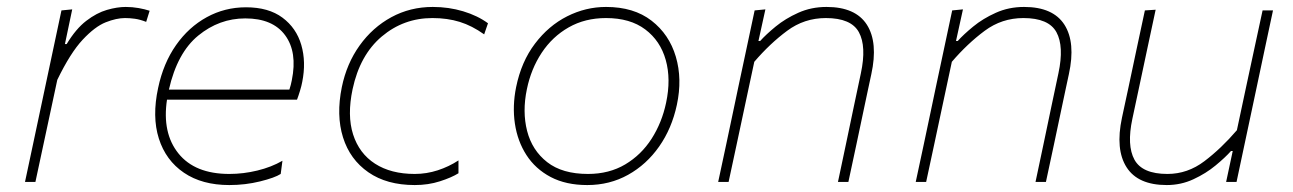

<svg xmlns="http://www.w3.org/2000/svg" viewBox="-20 -524 3724 553"><path d="M52 0Q64 -56.5 75 -108Q86 -159.5 99 -221L109.5 -270.5Q129 -364 157 -494L188 -497L167 -397H172Q198.5 -441 228.5 -464Q258.5 -487 288 -495.5Q317.5 -504 342 -504Q361 -504 379.2 -500.8Q397.5 -497.5 411 -493L401 -461Q383 -468 368.2 -470Q353.5 -472 340 -472Q315.5 -472 284.5 -459.8Q253.5 -447.5 218 -409.5Q182.5 -371.5 145 -294L129.5 -221.5Q116.5 -160.5 105.2 -108.2Q94 -56 82 0Z M640.5 9Q562 9 509.8 -26.5Q457.5 -62 437.5 -125Q417.5 -188 435.5 -271Q450.5 -342 487 -394Q523.5 -446 575.5 -474.5Q627.5 -503 688.5 -503Q753.5 -503 793.5 -473.2Q833.5 -443.5 847.8 -394.5Q862 -345.5 850.5 -288Q848.5 -277 844 -262.2Q839.5 -247.5 835.5 -237H461Q446.5 -141 494 -82Q541.5 -23 640.5 -23Q681 -23 721.2 -32.8Q761.5 -42.5 793.5 -61L788.5 -23Q771.5 -12 729 -1.5Q686.5 9 640.5 9ZM686.5 -471Q611.5 -471 551 -421.5Q490.5 -372 466.5 -266H813.5Q818 -279.5 820.5 -293Q837 -374 801.2 -422.5Q765.5 -471 686.5 -471Z M1174.5 9Q1094 9 1041 -27.8Q988 -64.5 968 -128.2Q948 -192 964.5 -273Q978.5 -341 1015.8 -393Q1053 -445 1107.2 -474.5Q1161.5 -504 1226.5 -504Q1272.5 -504 1314 -491.5Q1355.5 -479 1385.5 -457L1374.5 -425Q1339.5 -450 1304 -461Q1268.5 -472 1225.5 -472Q1142.5 -472 1079.5 -418.8Q1016.5 -365.5 995.5 -267Q979.5 -191.5 997 -136.8Q1014.5 -82 1060.2 -52.5Q1106 -23 1174.5 -23Q1208.5 -23 1240.8 -33.5Q1273 -44 1300.5 -62V-25Q1280.5 -12.5 1247 -1.8Q1213.5 9 1174.5 9Z M1671.5 9Q1610 9 1566 -14.2Q1522 -37.5 1496.2 -77.5Q1470.5 -117.5 1463 -168Q1455.5 -218.5 1466.5 -273Q1481.5 -346.5 1520.8 -398.2Q1560 -450 1613.5 -477Q1667 -504 1725.5 -504Q1805.5 -504 1856.5 -464.5Q1907.5 -425 1926.5 -360.8Q1945.5 -296.5 1929.5 -222Q1915 -154 1878.5 -102Q1842 -50 1789 -20.5Q1736 9 1671.5 9ZM1673.5 -23Q1734.5 -23 1780.8 -50.5Q1827 -78 1856.8 -124.5Q1886.5 -171 1898.5 -228Q1913 -296 1897.5 -351.2Q1882 -406.5 1838.5 -439.2Q1795 -472 1725.5 -472Q1665 -472 1618 -445.2Q1571 -418.5 1540.2 -372Q1509.5 -325.5 1497.5 -267Q1484 -202.5 1498.2 -146.8Q1512.5 -91 1556 -57Q1599.5 -23 1673.5 -23Z M2048.5 0Q2060.5 -56.5 2071.8 -108.8Q2083 -161 2095.5 -221L2106 -271Q2115.5 -315.5 2127.8 -373.2Q2140 -431 2153.5 -494L2184.5 -497L2164.5 -406H2169.5Q2186 -424.5 2214 -447.5Q2242 -470.5 2279.2 -487.2Q2316.5 -504 2360.5 -504Q2444 -504 2476.8 -452.8Q2509.5 -401.5 2489.5 -310Q2485 -289.5 2480.8 -269.5Q2476.5 -249.5 2470.5 -221Q2458 -161 2446.8 -108.8Q2435.5 -56.5 2423.5 0H2393.5Q2405.5 -57 2416.5 -108.8Q2427.5 -160.5 2440 -221L2459.5 -313Q2476 -390.5 2453.8 -431.2Q2431.5 -472 2358.5 -472Q2296.5 -472 2247 -435.2Q2197.5 -398.5 2152.5 -346L2126 -222Q2113 -160.5 2101.8 -108.5Q2090.5 -56.5 2078.5 0Z M2617.5 0Q2629.5 -56.5 2640.8 -108.8Q2652 -161 2664.5 -221L2675 -271Q2684.5 -315.5 2696.8 -373.2Q2709 -431 2722.5 -494L2753.5 -497L2733.5 -406H2738.5Q2755 -424.5 2783 -447.5Q2811 -470.5 2848.2 -487.2Q2885.5 -504 2929.5 -504Q3013 -504 3045.8 -452.8Q3078.5 -401.5 3058.5 -310Q3054 -289.5 3049.8 -269.5Q3045.5 -249.5 3039.5 -221Q3027 -161 3015.8 -108.8Q3004.5 -56.5 2992.5 0H2962.5Q2974.5 -57 2985.5 -108.8Q2996.5 -160.5 3009 -221L3028.5 -313Q3045 -390.5 3022.8 -431.2Q3000.5 -472 2927.5 -472Q2865.5 -472 2816 -435.2Q2766.5 -398.5 2721.5 -346L2695 -222Q2682 -160.5 2670.8 -108.5Q2659.5 -56.5 2647.5 0Z M3340.5 9Q3257.5 9 3224.8 -42.2Q3192 -93.5 3211.5 -185Q3216 -206 3220.2 -225.5Q3224.5 -245 3230 -271Q3243 -332.5 3254.2 -385.2Q3265.5 -438 3277.5 -494L3308.5 -496Q3296.5 -440 3285 -386.2Q3273.5 -332.5 3260.5 -271L3241.5 -182Q3225 -105 3247.5 -64Q3270 -23 3342.5 -23Q3400.5 -23 3449 -59.8Q3497.5 -96.5 3542.5 -149L3568.5 -271Q3581.5 -332 3593 -385Q3604.5 -438 3616.5 -494H3646.5Q3634.5 -438 3623.2 -384.8Q3612 -331.5 3599 -270.5L3588.5 -221Q3575.5 -160 3564.5 -108.2Q3553.5 -56.5 3541.5 0H3511.5L3530.5 -89H3525.5Q3509 -70.5 3481.2 -47.5Q3453.5 -24.5 3417.5 -7.8Q3381.5 9 3340.5 9Z"/></svg>

Font: Commissioner Thin
Style: Italic
Weight: 100
Italic angle: -12°
Designer: Kostas Bartsokas
Foundry: Kostas Bartsokas
Version: Version 1.000; ttfautohint (v1.8.3)